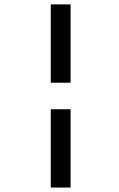

<svg xmlns="http://www.w3.org/2000/svg" viewBox="-20 -785 540 870"><path d="M210 -410.2V-765.1H299.8V-410.2ZM210 64.9V-290H299.8V64.9Z"/></svg>

Font: VL Bebas Neue Bold
Style: Regular
Weight: 700
Designer: Ryoichi Tsunekawa
Foundry: Ryoichi Tsunekawa
Version: Version 1.300